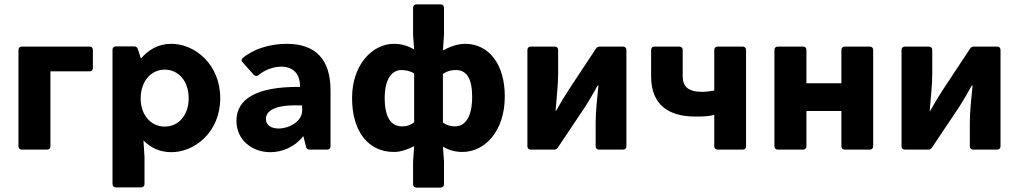

<svg xmlns="http://www.w3.org/2000/svg" viewBox="-20 -685 4665 879"><path d="M64.5 -456.1V-15.6C64.5 -5.9 70.3 0 80.1 0H195.3C205.1 0 210.9 -5.9 210.9 -15.6V-358.4H389.6C399.4 -358.4 405.3 -364.3 405.3 -374V-456.1C405.3 -465.8 399.4 -471.7 389.6 -471.7H80.1C70.3 -471.7 64.5 -465.8 64.5 -456.1Z M764.6 -484.4C703.1 -484.4 659.2 -456.1 625 -417L611.3 -460C608.4 -468.8 602.5 -472.7 593.8 -472.7H510.7C501 -472.7 495.1 -466.8 495.1 -457V157.2C495.1 167 501 172.9 510.7 172.9H626C635.7 172.9 641.6 167 641.6 157.2V34.2L636.7 -42C668.9 -9.8 710 11.7 764.6 11.7C872.1 11.7 988.3 -81.1 988.3 -235.4C988.3 -390.6 872.1 -484.4 764.6 -484.4ZM734.4 -105.5C669.9 -105.5 624 -159.2 624 -234.4C624 -311.5 669.9 -366.2 734.4 -366.2C798.8 -366.2 843.8 -311.5 843.8 -235.4C843.8 -159.2 798.8 -105.5 734.4 -105.5Z M1292 -484.4C1212.9 -484.4 1136.7 -459 1089.8 -418C1084 -413.1 1085 -405.3 1091.8 -398.4L1141.6 -342.8C1148.4 -335.9 1156.2 -335 1164.1 -341.8C1190.4 -363.3 1229.5 -379.9 1267.6 -379.9C1323.2 -379.9 1354.5 -345.7 1353.5 -287.1C1151.4 -289.1 1062.5 -230.5 1062.5 -131.8C1062.5 -44.9 1132.8 11.7 1217.8 11.7C1271.5 11.7 1329.1 -11.7 1367.2 -60.5H1369.1L1380.9 -13.7C1382.8 -3.9 1388.7 0 1397.5 0H1477.5C1487.3 0 1493.2 -5.9 1493.2 -15.6V-271.5C1493.2 -414.1 1423.8 -484.4 1292 -484.4ZM1255.9 -96.7C1223.6 -96.7 1197.3 -110.4 1197.3 -140.6C1197.3 -177.7 1239.3 -208 1363.3 -202.1V-178.7C1363.3 -128.9 1303.7 -96.7 1255.9 -96.7Z M1871.1 54.7V158.2C1871.1 168 1877 173.8 1886.7 173.8H1997.1C2006.8 173.8 2012.7 168 2012.7 158.2V54.7L2007.8 -13.7C2035.2 2.9 2065.4 10.7 2096.7 10.7C2198.2 10.7 2291 -82 2291 -244.1C2291 -388.7 2219.7 -484.4 2109.4 -484.4C2074.2 -484.4 2036.1 -469.7 2007.8 -454.1L2012.7 -526.4V-649.4C2012.7 -659.2 2006.8 -665 1997.1 -665H1886.7C1877 -665 1871.1 -659.2 1871.1 -649.4V-526.4L1876 -459C1850.6 -472.7 1822.3 -484.4 1783.2 -484.4C1686.5 -484.4 1591.8 -390.6 1591.8 -236.3C1591.8 -82 1667 10.7 1783.2 10.7C1816.4 10.7 1848.6 -2 1876 -15.6ZM1876 -125C1858.4 -111.3 1841.8 -106.4 1821.3 -106.4C1770.5 -106.4 1741.2 -146.5 1741.2 -237.3C1741.2 -326.2 1776.4 -364.3 1817.4 -364.3C1836.9 -364.3 1857.4 -360.4 1876 -348.6ZM2141.6 -242.2C2141.6 -146.5 2108.4 -106.4 2062.5 -106.4C2045.9 -106.4 2026.4 -110.4 2007.8 -124V-346.7C2028.3 -360.4 2045.9 -364.3 2067.4 -364.3C2116.2 -364.3 2141.6 -325.2 2141.6 -242.2Z M2394.5 -456.1V-15.6C2394.5 -5.9 2400.4 0 2410.2 0H2515.6C2523.4 0 2529.3 -2 2534.2 -9.8L2658.2 -195.3C2674.8 -220.7 2700.2 -264.6 2715.8 -293H2719.7C2713.9 -234.4 2707 -173.8 2707 -125V-15.6C2707 -5.9 2712.9 0 2722.7 0H2832C2841.8 0 2847.7 -5.9 2847.7 -15.6V-456.1C2847.7 -465.8 2841.8 -471.7 2832 -471.7H2726.6C2718.8 -471.7 2712.9 -469.7 2708 -461.9L2585.9 -277.3C2568.4 -251 2542 -207 2526.4 -178.7H2523.4C2528.3 -236.3 2535.2 -298.8 2535.2 -346.7V-456.1C2535.2 -465.8 2529.3 -471.7 2519.5 -471.7H2410.2C2400.4 -471.7 2394.5 -465.8 2394.5 -456.1Z M3250 -159.2V-15.6C3250 -5.9 3255.9 0 3265.6 0H3379.9C3389.6 0 3395.5 -5.9 3395.5 -15.6V-456.1C3395.5 -465.8 3389.6 -471.7 3379.9 -471.7H3265.6C3255.9 -471.7 3250 -465.8 3250 -456.1V-270.5C3232.4 -267.6 3215.8 -264.6 3194.3 -264.6C3131.8 -264.6 3105.5 -288.1 3105.5 -335V-456.1C3105.5 -465.8 3099.6 -471.7 3089.8 -471.7H2976.6C2966.8 -471.7 2960.9 -465.8 2960.9 -456.1V-335C2960.9 -202.1 3044.9 -151.4 3163.1 -151.4C3204.1 -151.4 3222.7 -152.3 3250 -159.2Z M3525.4 -456.1V-15.6C3525.4 -5.9 3531.2 0 3541 0H3656.2C3666 0 3671.9 -5.9 3671.9 -15.6V-176.8H3832V-15.6C3832 -5.9 3837.9 0 3847.7 0H3961.9C3971.7 0 3977.5 -5.9 3977.5 -15.6V-456.1C3977.5 -465.8 3971.7 -471.7 3961.9 -471.7H3847.7C3837.9 -471.7 3832 -465.8 3832 -456.1V-303.7H3671.9V-456.1C3671.9 -465.8 3666 -471.7 3656.2 -471.7H3541C3531.2 -471.7 3525.4 -465.8 3525.4 -456.1Z M4107.4 -456.1V-15.6C4107.4 -5.9 4113.3 0 4123 0H4228.5C4236.3 0 4242.2 -2 4247.1 -9.8L4371.1 -195.3C4387.7 -220.7 4413.1 -264.6 4428.7 -293H4432.6C4426.8 -234.4 4419.9 -173.8 4419.9 -125V-15.6C4419.9 -5.9 4425.8 0 4435.5 0H4544.9C4554.7 0 4560.5 -5.9 4560.5 -15.6V-456.1C4560.5 -465.8 4554.7 -471.7 4544.9 -471.7H4439.5C4431.6 -471.7 4425.8 -469.7 4420.9 -461.9L4298.8 -277.3C4281.2 -251 4254.9 -207 4239.3 -178.7H4236.3C4241.2 -236.3 4248 -298.8 4248 -346.7V-456.1C4248 -465.8 4242.2 -471.7 4232.4 -471.7H4123C4113.3 -471.7 4107.4 -465.8 4107.4 -456.1Z"/></svg>

Font: Ed Sans Neue
Style: Bold
Weight: 700
Designer: Stephen Hutchings
Version: Version 1.004;PS 001.004;hotconv 1.0.88;makeotf.lib2.5.64775